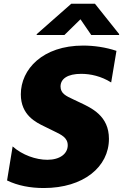

<svg xmlns="http://www.w3.org/2000/svg" viewBox="-20 -976 644 1006"><path d="M317.5 -792.6 401.6 -875 458.1 -792.6H603.7L604.4 -797.2L477.6 -956.3H353.3L172.6 -797.2L171.9 -792.6ZM209.5 9.2C418 9.2 550.8 -101.9 550.8 -248.6C550.8 -369.3 460.2 -409.8 396.3 -440L362.6 -456C326.3 -473 297.2 -486.2 297.2 -522.7C297.2 -563.2 334.2 -589.1 405.2 -589.1C453.8 -589.1 509.6 -577.1 562.5 -544L590.2 -709.5C533 -728.7 471.9 -737.2 415.5 -737.2C203.8 -737.2 89.1 -613.3 89.1 -481.9C89.1 -372.2 169 -334.5 213.8 -312.9L268.1 -286.2C300.4 -270.2 334.9 -255 334.9 -214.8C334.9 -170.8 294.4 -138.8 228 -138.8C168.3 -138.8 97.3 -163.4 46.2 -208.8L17 -30.5C73.2 -3.2 139.2 9.2 209.5 9.2Z"/></svg>

Font: TID UI Extra Bold
Style: Italic
Weight: 800
Italic angle: -9.39999°
Designer: The TID Project Authors
Foundry: Bakken & Bæck
Version: Version 1.001;hotconv 1.0.109;makeotfexe 2.5.65596